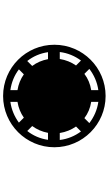

<svg xmlns="http://www.w3.org/2000/svg" viewBox="249 -920 702 1240"><g transform="rotate(90 600.0 -300.0)"><path d="M374 -125C344 -163 324 -209 317 -259H362C369 -221 384 -186 406 -157ZM460 -103C490 -82 524 -68 562 -62V-16C512 -23 466 -42 428 -71ZM638 -62C676 -68 710 -82 740 -103L772 -71C734 -43 688 -23 638 -16ZM794 -157C816 -187 831 -221 838 -259H883C876 -209 856 -163 826 -125ZM316 -335C322 -386 342 -433 371 -472L403 -440C382 -410 367 -374 361 -335ZM425 -526C464 -556 511 -577 562 -584V-538C523 -532 487 -517 457 -494ZM638 -584C689 -577 736 -556 775 -526L743 -494C713 -517 677 -532 638 -538ZM839 -335C833 -374 818 -410 797 -440L829 -472C858 -433 878 -386 884 -335ZM269 -300C269 -117 417 31 600 31C782 31 931 -117 931 -300C931 -483 782 -631 600 -631C417 -631 269 -483 269 -300Z"/></g></svg>

Font: CryptoKit 1.4
Style: Regular
Weight: 400
Monospace: yes
Designer: Oceane Juvin
Foundry: http://www.head-geneve.ch
Version: Version 1.000